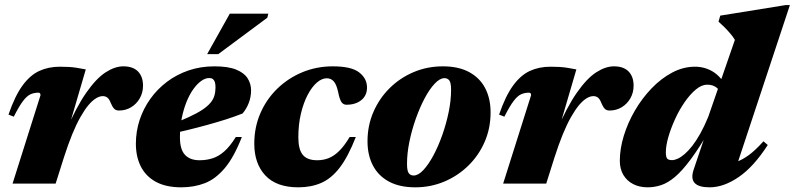

<svg xmlns="http://www.w3.org/2000/svg" viewBox="-20 -746 3229 780"><path d="M144.5 -359Q144.5 -363.5 142.8 -366.5Q141 -369.5 136 -369.5Q118.5 -369.5 104 -363Q89.5 -356.5 73.8 -336Q58 -315.5 36 -272L14.5 -280.5Q40.5 -356 71.2 -398.2Q102 -440.5 139.5 -457.8Q177 -475 223.5 -475Q244.5 -475 260.5 -474Q276.5 -473 292.2 -470.5Q308 -468 328.5 -464L248 -189L245 -207.5Q289.5 -311 330.5 -369.5Q371.5 -428 409.2 -452.2Q447 -476.5 481 -476.5Q520.5 -476.5 540.8 -455.5Q561 -434.5 561 -398Q561 -369.5 547.8 -346.5Q534.5 -323.5 512.5 -310.2Q490.5 -297 463.5 -297Q450.5 -297 443.5 -304.5Q436.5 -312 430 -327.5Q424 -343.5 416.2 -349.5Q408.5 -355.5 397.5 -355.5Q384.5 -355.5 369.8 -346.5Q355 -337.5 339.2 -318.8Q323.5 -300 306.8 -270.5Q290 -241 273.2 -200Q256.5 -159 239.5 -106L206 0H31Z M830 -429Q814 -429 797.2 -417Q780.5 -405 765 -383.2Q749.5 -361.5 737.5 -331.5Q725.5 -301.5 718.2 -265.2Q711 -229 711 -188Q711 -139 731.5 -117Q752 -95 790.5 -95Q818.5 -95 843.2 -102.8Q868 -110.5 891.2 -131Q914.5 -151.5 938 -189.5H962.5Q930.5 -107 893 -62.8Q855.5 -18.5 812 -1.8Q768.5 15 716.5 15Q654.5 15 613.5 -7.2Q572.5 -29.5 552.2 -69.5Q532 -109.5 532 -162Q532 -212 547.2 -258.5Q562.5 -305 590.8 -344.5Q619 -384 658.5 -413.8Q698 -443.5 746.5 -460Q795 -476.5 851 -476.5Q907 -476.5 939.5 -463.2Q972 -450 986 -427.8Q1000 -405.5 1000 -379Q1000 -352.5 990.8 -328.2Q981.5 -304 965.5 -285Q935.5 -273 898.8 -261.2Q862 -249.5 822 -238.5Q782 -227.5 741 -217.5Q700 -207.5 661.5 -199L663.5 -236Q711.5 -254 745.2 -269.5Q779 -285 800.8 -299.2Q822.5 -313.5 834.5 -327.8Q846.5 -342 851 -357.5Q855.5 -373 855.5 -391Q855.5 -404.5 852.8 -412.8Q850 -421 844.5 -425Q839 -429 830 -429ZM821.5 -526 913.5 -690.5H1070L1066 -674L866.5 -526Z M1307.5 -428Q1287.5 -428 1267.2 -410.5Q1247 -393 1230 -360.8Q1213 -328.5 1202.5 -284.5Q1192 -240.5 1192 -188Q1192 -139 1210 -117Q1228 -95 1268.5 -95Q1294 -95 1315.8 -103.8Q1337.5 -112.5 1358.2 -133Q1379 -153.5 1400.5 -189.5H1425.5Q1394.5 -110 1360.5 -65.5Q1326.5 -21 1285.2 -3Q1244 15 1192 15Q1103 15 1058 -33.2Q1013 -81.5 1013 -162Q1013 -229 1037.8 -286Q1062.5 -343 1106.5 -385.8Q1150.5 -428.5 1208.2 -452.5Q1266 -476.5 1332 -476.5Q1407.5 -476.5 1439.2 -451.8Q1471 -427 1471 -390.5Q1471 -358 1447.8 -339.2Q1424.5 -320.5 1387.5 -320.5Q1374.5 -320.5 1367 -331.5Q1359.5 -342.5 1353.5 -373Q1347 -403 1335.8 -415.5Q1324.5 -428 1307.5 -428Z M1779 -476.5Q1843 -476.5 1886.2 -453Q1929.5 -429.5 1951.2 -387.5Q1973 -345.5 1973 -289.5Q1973 -225 1949 -169.8Q1925 -114.5 1882.5 -73Q1840 -31.5 1784.8 -8.2Q1729.5 15 1667 15Q1603 15 1559.8 -8.5Q1516.5 -32 1494.8 -74Q1473 -116 1473 -172Q1473 -236 1497 -291.2Q1521 -346.5 1563.2 -388.2Q1605.5 -430 1660.8 -453.2Q1716 -476.5 1779 -476.5ZM1660.5 -33Q1679 -33 1699.8 -55Q1720.5 -77 1740.5 -114.2Q1760.5 -151.5 1776.8 -197.5Q1793 -243.5 1802.8 -291Q1812.5 -338.5 1812.5 -381Q1812.5 -409.5 1805.5 -419Q1798.5 -428.5 1785.5 -428.5Q1767 -428.5 1746 -406.2Q1725 -384 1705.2 -346.8Q1685.5 -309.5 1669.2 -263.8Q1653 -218 1643.2 -170.5Q1633.5 -123 1633.5 -80.5Q1633.5 -52 1640.5 -42.5Q1647.5 -33 1660.5 -33Z M2137.5 -359Q2137.5 -363.5 2135.8 -366.5Q2134 -369.5 2129 -369.5Q2111.5 -369.5 2097 -363Q2082.5 -356.5 2066.8 -336Q2051 -315.5 2029 -272L2007.5 -280.5Q2033.5 -356 2064.2 -398.2Q2095 -440.5 2132.5 -457.8Q2170 -475 2216.5 -475Q2237.5 -475 2253.5 -474Q2269.5 -473 2285.2 -470.5Q2301 -468 2321.5 -464L2241 -189L2238 -207.5Q2282.5 -311 2323.5 -369.5Q2364.5 -428 2402.2 -452.2Q2440 -476.5 2474 -476.5Q2513.5 -476.5 2533.8 -455.5Q2554 -434.5 2554 -398Q2554 -369.5 2540.8 -346.5Q2527.5 -323.5 2505.5 -310.2Q2483.5 -297 2456.5 -297Q2443.5 -297 2436.5 -304.5Q2429.5 -312 2423 -327.5Q2417 -343.5 2409.2 -349.5Q2401.5 -355.5 2390.5 -355.5Q2377.5 -355.5 2362.8 -346.5Q2348 -337.5 2332.2 -318.8Q2316.5 -300 2299.8 -270.5Q2283 -241 2266.2 -200Q2249.5 -159 2232.5 -106L2199 0H2024Z M2916 -351Q2908 -375.5 2892.8 -388.8Q2877.5 -402 2853 -402Q2830.5 -402 2807 -382.5Q2783.5 -363 2761.5 -331.2Q2739.5 -299.5 2722.5 -262.2Q2705.5 -225 2695.2 -189.5Q2685 -154 2685 -127.5Q2685 -109 2690 -102.2Q2695 -95.5 2710.5 -95.5Q2720 -95.5 2733 -101.2Q2746 -107 2761.2 -120Q2776.5 -133 2792.5 -153.5Q2808.5 -174 2825 -203.5Q2841.5 -233 2857.5 -272L2965.5 -584Q2957.5 -597.5 2946.2 -610.5Q2935 -623.5 2922.8 -635.8Q2910.5 -648 2899 -658L2906 -682.5L3172.5 -725.5H3189L2961.5 -38.5L2922.5 -78Q2946.5 -80 2970.5 -88Q2994.5 -96 3021.5 -115.5Q3048.5 -135 3081.5 -172L3099 -157Q3042 -68.5 2981 -26.8Q2920 15 2863 15Q2818.5 15 2802.2 -2.5Q2786 -20 2797.5 -55.5L2853.5 -221.5H2865Q2821 -145.5 2786 -98.5Q2751 -51.5 2721.8 -27Q2692.5 -2.5 2665.5 6.2Q2638.5 15 2611 15Q2578 15 2552.5 2Q2527 -11 2512.5 -35.2Q2498 -59.5 2498 -93Q2498 -141.5 2514.2 -194.5Q2530.5 -247.5 2559.5 -297.2Q2588.5 -347 2627.2 -387.2Q2666 -427.5 2710.8 -451.2Q2755.5 -475 2803.5 -475Q2843 -475 2875.8 -455.2Q2908.5 -435.5 2936.5 -386.5Z"/></svg>

Font: Newsreader 36pt ExtraBold
Style: Italic
Weight: 800
Italic angle: -17°
Designer: Hugues Gentile
Foundry: Production Type
Version: Version 1.003